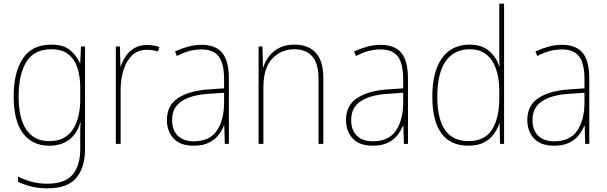

<svg xmlns="http://www.w3.org/2000/svg" viewBox="-20 -780 3293 1041"><path d="M258 -538Q324 -538 359.5 -508.5Q395 -479 413 -438H415L419 -528H441V29Q441 127 394 184Q347 241 237 241Q187 241 148.5 231Q110 221 78 206V177Q111 194 150 205Q189 216 237 216Q332 216 373.5 167Q415 118 415 29V-15Q415 -42 415 -63.5Q415 -85 417 -115H415Q399 -57 356 -23.5Q313 10 246 10Q156 10 105 -57Q54 -124 54 -258Q54 -388 104 -463Q154 -538 258 -538ZM258 -513Q165 -513 123 -444.5Q81 -376 81 -258Q81 -137 123.5 -76Q166 -15 246 -15Q297 -15 329.5 -34.5Q362 -54 380.5 -86.5Q399 -119 407 -158.5Q415 -198 415 -237V-307Q415 -364 400 -411Q385 -458 351 -485.5Q317 -513 258 -513Z M776 -536Q814 -536 844 -525L837 -501Q823 -505 808.5 -507.5Q794 -510 776 -510Q728 -510 696.5 -480Q665 -450 649.5 -400Q634 -350 634 -290V0H608V-528H630L633 -420H635Q644 -449 662 -475.5Q680 -502 708.5 -519Q737 -536 776 -536Z M1073 -537Q1148 -537 1184.5 -494Q1221 -451 1221 -353V0H1199L1196 -99H1194Q1183 -71 1163 -46Q1143 -21 1110.5 -5.5Q1078 10 1030 10Q957 10 921 -29.5Q885 -69 885 -129Q885 -208 944 -247.5Q1003 -287 1107 -295L1195 -301V-347Q1195 -437 1165.5 -474.5Q1136 -512 1073 -512Q1041 -512 1008.5 -504Q976 -496 939 -476L929 -501Q963 -517 999.5 -527Q1036 -537 1073 -537ZM1108 -271Q1016 -265 964.5 -231Q913 -197 913 -129Q913 -75 943.5 -44.5Q974 -14 1030 -14Q1117 -14 1155.5 -71.5Q1194 -129 1195 -220V-277Z M1577 -538Q1651 -538 1692 -494Q1733 -450 1733 -357V0H1707V-352Q1707 -437 1672.5 -475Q1638 -513 1577 -513Q1504 -513 1456 -462Q1408 -411 1408 -305V0H1382V-528H1403L1406 -416H1408Q1417 -446 1438 -474Q1459 -502 1493 -520Q1527 -538 1577 -538Z M2044 -537Q2119 -537 2155.5 -494Q2192 -451 2192 -353V0H2170L2167 -99H2165Q2154 -71 2134 -46Q2114 -21 2081.5 -5.5Q2049 10 2001 10Q1928 10 1892 -29.5Q1856 -69 1856 -129Q1856 -208 1915 -247.5Q1974 -287 2078 -295L2166 -301V-347Q2166 -437 2136.5 -474.5Q2107 -512 2044 -512Q2012 -512 1979.5 -504Q1947 -496 1910 -476L1900 -501Q1934 -517 1970.5 -527Q2007 -537 2044 -537ZM2079 -271Q1987 -265 1935.5 -231Q1884 -197 1884 -129Q1884 -75 1914.5 -44.5Q1945 -14 2001 -14Q2088 -14 2126.5 -71.5Q2165 -129 2166 -220V-277Z M2521 10Q2421 10 2372.5 -58Q2324 -126 2324 -255Q2324 -392 2376.5 -465Q2429 -538 2527 -538Q2593 -538 2633 -502.5Q2673 -467 2687 -420H2689Q2687 -448 2687 -474Q2687 -500 2687 -526V-760H2713V0H2691L2689 -110H2687Q2677 -79 2656.5 -51.5Q2636 -24 2602.5 -7Q2569 10 2521 10ZM2521 -15Q2608 -15 2647.5 -77Q2687 -139 2687 -248V-284Q2687 -392 2646.5 -452.5Q2606 -513 2528 -513Q2442 -513 2396.5 -448Q2351 -383 2351 -255Q2351 -137 2392.5 -76Q2434 -15 2521 -15Z M3027 -537Q3102 -537 3138.5 -494Q3175 -451 3175 -353V0H3153L3150 -99H3148Q3137 -71 3117 -46Q3097 -21 3064.5 -5.5Q3032 10 2984 10Q2911 10 2875 -29.5Q2839 -69 2839 -129Q2839 -208 2898 -247.5Q2957 -287 3061 -295L3149 -301V-347Q3149 -437 3119.5 -474.5Q3090 -512 3027 -512Q2995 -512 2962.5 -504Q2930 -496 2893 -476L2883 -501Q2917 -517 2953.5 -527Q2990 -537 3027 -537ZM3062 -271Q2970 -265 2918.5 -231Q2867 -197 2867 -129Q2867 -75 2897.5 -44.5Q2928 -14 2984 -14Q3071 -14 3109.5 -71.5Q3148 -129 3149 -220V-277Z"/></svg>

Font: Noto Sans Myanmar SemiCondensed Thin
Style: Regular
Weight: 100
Width: 4
Designer: Monotype Design Team
Foundry: Monotype Imaging Inc.
Version: Version 2.107; ttfautohint (v1.8.4.7-5d5b)